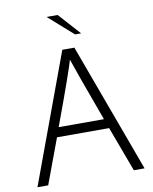

<svg xmlns="http://www.w3.org/2000/svg" viewBox="-103 -1052 899 1128"><g transform="rotate(-10 347.0 -488.0)"><path d="M27.5 0 311.5 -770H383.5L666.5 0H602.5L502.5 -269H191.5L91.5 0ZM211.5 -326H481.5Q418 -499.5 385.2 -591Q352.5 -682.5 345.5 -705Q340.5 -685 308.2 -592.2Q276 -499.5 211.5 -326ZM401 -846 254 -976H320L437 -846Z"/></g></svg>

Font: Junction Light
Style: Regular
Weight: 300
Designer: Caroline Hadilaksono
Foundry: Caroline Hadilaksono, Tyler Finck, The League of Moveable Type
Version: Version 2.000; ttfautohint (v1.8.3)